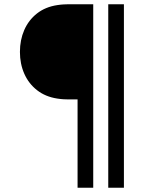

<svg xmlns="http://www.w3.org/2000/svg" viewBox="-20 -740 674 901"><path d="M344 141V-273.5H299.5Q291.5 -273.5 278 -274.2Q264.5 -275 248.5 -277.5Q193 -286 153.8 -316.8Q114.5 -347.5 94 -394Q73.5 -440.5 73.5 -496.5Q73.5 -552.5 93.8 -599Q114 -645.5 153.2 -676.5Q192.5 -707.5 248.5 -716Q264.5 -718.5 277.8 -719.2Q291 -720 299.5 -720H417.5V141ZM488 141V-720H561.5V141Z"/></svg>

Font: Manrope ExtraLight
Style: Regular
Weight: 400
Version: Version 4.504